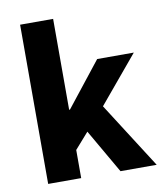

<svg xmlns="http://www.w3.org/2000/svg" viewBox="-80 -766 708 832"><g transform="rotate(-10 274.0 -350.5)"><path d="M64.7 0V-700.6H210V-300.9H213.7L367.8 -496.1H529L356.9 -290L542.2 0H382.9L271.3 -193.5L210 -123.8V0Z"/></g></svg>

Font: SourceSans3VF
Style: Regular
Weight: 200
Designer: Paul D. Hunt
Foundry: Adobe
Version: Version 3.052;hotconv 1.1.0;makeotfexe 2.6.0